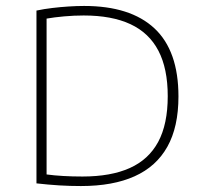

<svg xmlns="http://www.w3.org/2000/svg" viewBox="-20 -621 676 645"><path d="M252 4Q215.5 4 178.8 1.8Q142 -0.5 102.5 -5V-585.5Q128.5 -591 156 -594.2Q183.5 -597.5 210.5 -599.2Q237.5 -601 262.5 -601Q418 -601 498.8 -525.8Q579.5 -450.5 579.5 -297Q579.5 -194.5 542.2 -128Q505 -61.5 432.2 -28.8Q359.5 4 252 4ZM257 -28Q352.5 -28 416 -56.5Q479.5 -85 511.5 -144.5Q543.5 -204 543.5 -298Q543.5 -390.5 512.2 -450.5Q481 -510.5 418.2 -539.8Q355.5 -569 261 -569Q229 -569 195.5 -566Q162 -563 136.5 -558.5V-35Q162 -31.5 192.2 -29.8Q222.5 -28 257 -28Z"/></svg>

Font: Encode Sans SC SemiExpanded Thin
Style: Regular
Weight: 250
Width: 6
Designer: Multiple Designers
Foundry: Impallari Type
Version: Version 3.002